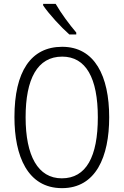

<svg xmlns="http://www.w3.org/2000/svg" viewBox="-20 -1033 642 997"><path d="M269 -1013H204V-1005C234 -960 298 -891 340 -854H376V-864C341 -905 297 -964 269 -1013ZM547 -424C547 -638 472 -790 303 -790C140 -790 55 -661 55 -425C55 -223 123 -56 302 -56C478 -56 547 -219 547 -424ZM113 -424C113 -623 174 -739 303 -739C426 -739 488 -628 488 -424C488 -220 428 -107 301 -107C177 -107 113 -224 113 -424Z"/></svg>

Font: Noto Sans Malayalam UI Condensed Light
Style: Regular
Weight: 300
Width: 3
Designer: Jelle Bosma - Monotype Design Team
Foundry: Monotype Imaging Inc.
Version: Version 2.104